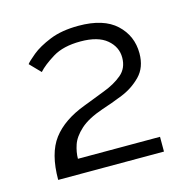

<svg xmlns="http://www.w3.org/2000/svg" viewBox="-70 -879 528 540"><g transform="rotate(-15 194.0 -609.0)"><path d="M36 -407Q36 -484 67 -525Q98 -566 162 -590Q192 -602 224 -614Q256 -626 277.5 -644Q299 -662 299 -693Q299 -724 273.5 -745.5Q248 -767 197 -767Q147 -767 116 -748Q85 -729 70 -712L40 -743Q45 -750 65 -766.5Q85 -783 119.5 -797Q154 -811 203 -811Q276 -811 312.5 -777Q349 -743 349 -692Q349 -651 325 -626.5Q301 -602 268.5 -589Q236 -576 208 -567Q164 -552 141.5 -531.5Q119 -511 112 -490Q105 -469 105 -450H344V-407Z"/></g></svg>

Font: Raleway
Style: Regular
Weight: 400
Designer: Matt McInerney, Pablo Impallari, Rodrigo Fuenzalida
Foundry: Matt McInerney, Pablo Impallari, Rodrigo Fuenzalida
Version: Version 4.101;RELEASE